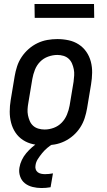

<svg xmlns="http://www.w3.org/2000/svg" viewBox="-20 -725 540 968"><path d="M204 8Q175 8 147 2Q119 -4 96 -19Q73 -34 58 -56.5Q43 -79 36 -106Q29 -133 29 -162Q29 -191 34 -221L54 -341Q58 -365 66 -390Q74 -415 89 -437.5Q104 -460 124.5 -478Q145 -496 169 -507.5Q193 -519 218.5 -523.5Q244 -528 269 -528Q298 -528 326 -522Q354 -516 377 -501Q400 -486 415.5 -463.5Q431 -441 438 -414Q445 -387 444.5 -358Q444 -329 439 -299L419 -179Q415 -155 407 -130Q399 -105 384.5 -82.5Q370 -60 349.5 -42Q329 -24 305 -12.5Q281 -1 255 3.5Q229 8 204 8ZM205 -72Q228 -72 251 -80.5Q274 -89 291 -106.5Q308 -124 317.5 -147Q327 -170 331 -193L351 -313Q353 -329 354 -345Q355 -361 352 -376Q349 -391 343 -405Q337 -419 326 -429Q315 -439 300 -443.5Q285 -448 269 -448Q246 -448 222.5 -439.5Q199 -431 182 -413.5Q165 -396 156 -373Q147 -350 143 -327L123 -207Q120 -191 119 -175Q118 -159 121 -144Q124 -129 130 -115Q136 -101 147 -91Q158 -81 173.5 -76.5Q189 -72 205 -72ZM189 223Q166 223 144 217.5Q122 212 105.5 199Q89 186 81.5 164.5Q74 143 78 120Q81 101 90 82Q99 63 112.5 47Q126 31 142 17Q158 3 176 -8H249L248 0Q232 9 218 21Q204 33 192.5 47Q181 61 171 76.5Q161 92 159 109Q157 119 160 128.5Q163 138 170.5 143.5Q178 149 187.5 151Q197 153 207 153Q217 153 227 152Q237 151 247 149L235 219Q223 221 212 222Q201 223 189 223ZM155 -635 154 -705H454L455 -635Z"/></svg>

Font: Iosevka Term Curly Medium
Style: Italic
Weight: 500
Italic angle: -9°
Designer: Belleve Invis
Foundry: Belleve Invis
Version: Version 32.3.0